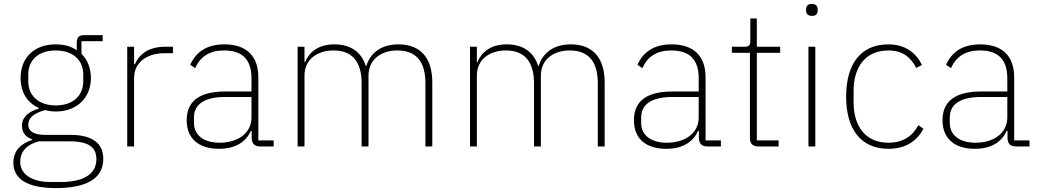

<svg xmlns="http://www.w3.org/2000/svg" viewBox="-20 -746 5286 978"><path d="M506 63C506 -12 456 -59 338 -59H209C144 -59 124 -83 124 -111C124 -147 155 -170 209 -185C228 -181 244 -178 264 -178C371 -178 443 -247 443 -349C443 -400 425 -442 395 -472V-536H503V-567H406C382 -567 371 -554 371 -530V-490C343 -510 307 -520 263 -520C154 -520 85 -452 85 -349C85 -274 120 -222 178 -196V-193C132 -180 92 -153 92 -106C92 -73 108 -49 143 -37V-33C84 -14 48 24 48 83C48 161 112 212 264 212C419 212 506 165 506 63ZM471 65C471 145 398 181 291 181H236C139 181 83 139 83 79C83 22 121 -11 177 -26H336C437 -26 471 8 471 65ZM264 -209C177 -209 124 -259 124 -331V-367C124 -439 175 -489 264 -489C352 -489 404 -439 404 -367V-331C404 -259 352 -209 264 -209Z M663 0V-349C663 -432 734 -475 817 -475H861V-508H823C732 -508 689 -467 667 -419H663V-508H628V0Z M1374 0V-31H1296V-352C1296 -460 1236 -520 1123 -520C1029 -520 977 -478 949 -416L974 -399C1002 -460 1049 -489 1122 -489C1213 -489 1261 -444 1261 -348V-280H1128C982 -280 931 -220 931 -133C931 -41 991 12 1096 12C1184 12 1234 -27 1258 -79H1262V-42C1263 -15 1276 0 1305 0ZM1099 -19C1022 -19 968 -54 968 -120V-148C968 -211 1016 -252 1128 -252H1261V-148C1261 -64 1187 -19 1099 -19Z M1531 0V-361C1531 -447 1601 -489 1678 -489C1771 -489 1822 -436 1822 -321V0H1857V-360C1857 -446 1925 -489 2003 -489C2098 -489 2147 -435 2147 -321V0H2182V-326C2182 -452 2121 -520 2010 -520C1918 -520 1865 -473 1846 -410H1843C1821 -483 1763 -520 1684 -520C1597 -520 1554 -477 1534 -430H1531V-508H1496V0Z M2409 0V-361C2409 -447 2479 -489 2556 -489C2649 -489 2700 -436 2700 -321V0H2735V-360C2735 -446 2803 -489 2881 -489C2976 -489 3025 -435 3025 -321V0H3060V-326C3060 -452 2999 -520 2888 -520C2796 -520 2743 -473 2724 -410H2721C2699 -483 2641 -520 2562 -520C2475 -520 2432 -477 2412 -430H2409V-508H2374V0Z M3652 0V-31H3574V-352C3574 -460 3514 -520 3401 -520C3307 -520 3255 -478 3227 -416L3252 -399C3280 -460 3327 -489 3400 -489C3491 -489 3539 -444 3539 -348V-280H3406C3260 -280 3209 -220 3209 -133C3209 -41 3269 12 3374 12C3462 12 3512 -27 3536 -79H3540V-42C3541 -15 3554 0 3583 0ZM3377 -19C3300 -19 3246 -54 3246 -120V-148C3246 -211 3294 -252 3406 -252H3539V-148C3539 -64 3465 -19 3377 -19Z M3946 0V-31H3835V-477H3954V-508H3835V-652H3802V-539C3802 -517 3796 -508 3774 -508H3708V-477H3800V-42C3800 -15 3814 0 3843 0Z M4116 -665C4137 -665 4145 -677 4145 -691V-700C4145 -714 4136 -726 4115 -726C4094 -726 4086 -714 4086 -700V-691C4086 -677 4095 -665 4116 -665ZM4098 0H4133V-508H4098Z M4505 12C4595 12 4651 -29 4684 -90L4658 -108C4627 -52 4580 -19 4505 -19C4391 -19 4328 -100 4328 -225V-283C4328 -408 4391 -489 4505 -489C4575 -489 4618 -457 4647 -400L4676 -415C4646 -478 4590 -520 4505 -520C4370 -520 4290 -427 4290 -254C4290 -82 4370 12 4505 12Z M5224 0V-31H5146V-352C5146 -460 5086 -520 4973 -520C4879 -520 4827 -478 4799 -416L4824 -399C4852 -460 4899 -489 4972 -489C5063 -489 5111 -444 5111 -348V-280H4978C4832 -280 4781 -220 4781 -133C4781 -41 4841 12 4946 12C5034 12 5084 -27 5108 -79H5112V-42C5113 -15 5126 0 5155 0ZM4949 -19C4872 -19 4818 -54 4818 -120V-148C4818 -211 4866 -252 4978 -252H5111V-148C5111 -64 5037 -19 4949 -19Z"/></svg>

Font: IBM Plex Arabic ExtraLight
Style: Regular
Weight: 200
Designer: Mike Abbink, Paul van der Laan, Pieter van Rosmalen, Wael Morcos, Khajak Apelian
Foundry: Bold Monday
Version: Version 1.0